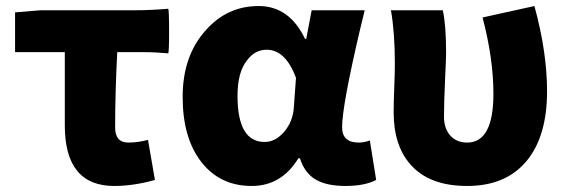

<svg xmlns="http://www.w3.org/2000/svg" viewBox="-20 -603 1882 637"><path d="M359 14Q195 14 195 -187V-430H30V-562L115 -569H326H432Q480 -569 538 -574Q541 -570 541 -499.5Q541 -429 538 -426Q496 -430 454 -430H369Q362 -297 362 -180Q362 -130 406 -130Q438 -130 471 -139L494 -6Q423 14 359 14Z M815 14Q710 14 648 -65.5Q586 -145 586 -281.5Q586 -418 663 -503Q734 -583 838 -583Q940 -583 992 -474H996L1014 -569H1102H1190Q1185 -548 1174 -503Q1115 -251 1115 -181Q1115 -130 1170 -130Q1189 -130 1207 -137L1228 -6Q1190 14 1126 14Q1064 14 1028 -7Q991 -28 975 -78H970Q914 14 815 14ZM858 -132Q894 -132 923 -166Q952 -200 955 -248L962 -345Q927 -438 865 -438Q825 -438 799 -402Q768 -363 768 -285Q768 -132 858 -132Z M1530 14Q1405 14 1343 -56Q1286 -119 1286 -231Q1286 -258 1288 -311.5Q1290 -365 1290 -392Q1290 -495 1277 -569H1449Q1460 -521 1460 -427Q1460 -408 1457 -349Q1453 -259 1453 -216Q1453 -176 1475 -152Q1496 -130 1530 -130Q1617 -130 1617 -292Q1617 -408 1581 -545L1667 -564L1753 -583Q1795 -430 1795 -300Q1795 -152 1728 -70Q1659 14 1530 14Z"/></svg>

Font: GenSekiGothic TW H
Style: Regular
Weight: 900
Version: Version 1.501;PS 1;hotconv 16.6.51;makeotf.lib2.5.65220